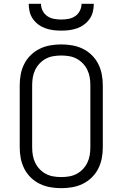

<svg xmlns="http://www.w3.org/2000/svg" viewBox="-20 -975 640 1003"><path d="M300 8Q271 8 242.5 3Q214 -2 188 -14.5Q162 -27 141 -47.5Q120 -68 107 -93.5Q94 -119 88.5 -147.5Q83 -176 83 -205V-530Q83 -559 88.5 -587.5Q94 -616 107 -641.5Q120 -667 141 -687.5Q162 -708 188 -720.5Q214 -733 242.5 -738Q271 -743 300 -743Q329 -743 357.5 -738Q386 -733 412 -720.5Q438 -708 459 -687.5Q480 -667 493 -641.5Q506 -616 511.5 -587.5Q517 -559 517 -530V-205Q517 -176 511.5 -147.5Q506 -119 493 -93.5Q480 -68 459 -47.5Q438 -27 412 -14.5Q386 -2 357.5 3Q329 8 300 8ZM300 -50Q321 -50 341.5 -53.5Q362 -57 380 -66.5Q398 -76 412.5 -91Q427 -106 436 -124.5Q445 -143 448.5 -163.5Q452 -184 452 -205V-530Q452 -551 448.5 -571.5Q445 -592 436 -610.5Q427 -629 412.5 -644Q398 -659 380 -668.5Q362 -678 341.5 -681.5Q321 -685 300 -685Q279 -685 258.5 -681.5Q238 -678 220 -668.5Q202 -659 187.5 -644Q173 -629 164 -610.5Q155 -592 151.5 -571.5Q148 -551 148 -530V-205Q148 -184 151.5 -163.5Q155 -143 164 -124.5Q173 -106 187.5 -91Q202 -76 220 -66.5Q238 -57 258.5 -53.5Q279 -50 300 -50ZM300 -815Q279 -815 258.5 -817.5Q238 -820 218 -827Q198 -834 181 -846.5Q164 -859 152 -876Q140 -893 135 -913.5Q130 -934 130 -955H194Q194 -936 203 -918.5Q212 -901 227.5 -890.5Q243 -880 262 -876.5Q281 -873 300 -873Q319 -873 338 -876.5Q357 -880 372.5 -890.5Q388 -901 397 -918.5Q406 -936 406 -955H470Q470 -934 465 -913.5Q460 -893 448 -876Q436 -859 419 -846.5Q402 -834 382 -827Q362 -820 341.5 -817.5Q321 -815 300 -815Z"/></svg>

Font: Iosevka SS04 Light Extended
Style: Regular
Weight: 300
Width: 7
Monospace: yes
Designer: Belleve Invis
Foundry: Belleve Invis
Version: Version 19.0.0; ttfautohint (v1.8.4)